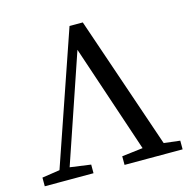

<svg xmlns="http://www.w3.org/2000/svg" viewBox="-100 -773 864 872"><g transform="rotate(-15 331.5 -337.0)"><path d="M507.1 -55.8 380.1 -40.6V0H653.1V-40.8L528 -55.8H507.1ZM104.5 -55.8 5 -40.8V0H234.2V-40.6L124.3 -55.8H104.5ZM302 -674.1 70.1 0H118L320.7 -595.4L297.4 -594.2L496.5 0H594.4L364.4 -674.1H302Z"/></g></svg>

Font: Source Serif Variable
Style: Regular
Weight: 389
Designer: Frank Grießhammer
Foundry: Adobe Systems Incorporated
Version: Version 3.001;hotconv 1.0.111;makeotfexe 2.5.65597